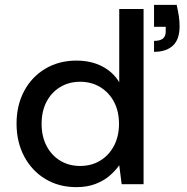

<svg xmlns="http://www.w3.org/2000/svg" viewBox="-20 -757 768 789"><path d="M294 12Q221 12 165.5 -22Q110 -56 79 -115Q48 -174 48 -249Q48 -324 79 -382.5Q110 -441 166 -474.5Q222 -508 294 -508Q354 -508 399.5 -484.5Q445 -461 470 -419V-720H570V0H480L470 -78Q454 -55 430 -34.5Q406 -14 372 -1Q338 12 294 12ZM309 -75Q356 -75 392 -97Q428 -119 448.5 -158Q469 -197 469 -248Q469 -300 448.5 -338.5Q428 -377 392 -399Q356 -421 309 -421Q263 -421 227 -399Q191 -377 171 -338.5Q151 -300 151 -248Q151 -197 171 -158Q191 -119 227 -97Q263 -75 309 -75ZM613 -544V-589Q638 -589 649.5 -598.5Q661 -608 661 -627V-647H613V-737H706Q712 -710 715 -690Q718 -670 718 -649Q718 -595 690.5 -569.5Q663 -544 613 -544Z"/></svg>

Font: DM Sans 24pt Medium
Style: Regular
Weight: 500
Designer: Colophon Foundry, Jonny Pinhorn
Foundry: Colophon Foundry
Version: Version 4.004;gftools[0.9.30]